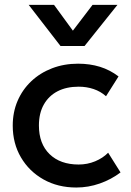

<svg xmlns="http://www.w3.org/2000/svg" viewBox="-20 -780 556 814"><path d="M303.5 15Q225.5 15 164.5 -19.2Q103.5 -53.5 68.8 -112.8Q34 -172 34 -247.5Q34 -304.5 54.5 -352.2Q75 -400 112.5 -435.5Q150 -471 200.8 -490.5Q251.5 -510 311 -510Q361 -510 403.8 -496.8Q446.5 -483.5 482.5 -456L429.5 -372Q406.5 -392.5 376.8 -402.5Q347 -412.5 313.5 -412.5Q261.5 -412.5 224 -393Q186.5 -373.5 165.8 -336.8Q145 -300 145 -248Q145 -170.5 190.2 -126.5Q235.5 -82.5 313.5 -82.5Q350.5 -82.5 383.5 -96.2Q416.5 -110 438.5 -132.5L491 -49Q451.5 -19 403 -2Q354.5 15 303.5 15ZM236.5 -585 101.5 -759.5H209L289 -650L372.5 -759.5H478L338.5 -585Z"/></svg>

Font: Geologica Roman
Style: Regular
Weight: 400
Designer: Sindre Bremnes, Frode Helland
Foundry: Monokrom Skriftforlag AS
Version: Version 1.010;gftools[0.9.28]